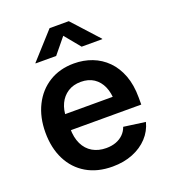

<svg xmlns="http://www.w3.org/2000/svg" viewBox="-139 -855 857 968"><g transform="rotate(-20 289.5 -370.5)"><path d="M299.8 11.2Q219.2 11.2 160.6 -23.2Q102.1 -57.6 70.6 -120.1Q39.1 -182.6 39.1 -265.6Q39.1 -347.7 70.6 -410.6Q102.1 -473.6 159.2 -509Q216.3 -544.4 292.5 -544.4Q344.2 -544.4 389.4 -527.1Q434.6 -509.8 468.8 -475.3Q502.9 -440.9 522.2 -389.9Q541.5 -338.9 541.5 -271V-233.4H95.2V-319.3H478.5L420.9 -294.9Q420.9 -340.3 406 -374Q391.1 -407.7 362.8 -426.5Q334.5 -445.3 293.5 -445.3Q252.9 -445.3 223.6 -426.3Q194.3 -407.2 179 -374.8Q163.6 -342.3 163.6 -300.8V-243.2Q163.6 -193.8 180.4 -158.9Q197.3 -124 228.5 -105.7Q259.8 -87.4 301.8 -87.4Q330.6 -87.4 353.8 -95.9Q377 -104.5 393.3 -120.6Q409.7 -136.7 417.5 -159.2L533.7 -143.1Q522 -97.2 489.7 -62.5Q457.5 -27.8 408.9 -8.3Q360.4 11.2 299.8 11.2ZM222.2 -610.4H111.8V-612.8L238.8 -753.4H341.8L469.7 -612.8V-610.4H358.9L290.5 -693.8Z"/></g></svg>

Font: Inter 20pt SemiBold
Style: Regular
Weight: 600
Version: Version 4.001;git-66647c0bb